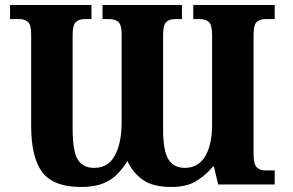

<svg xmlns="http://www.w3.org/2000/svg" viewBox="-20 -734 1164 764"><path d="M302 10Q193 10 148.5 -48.5Q104 -107 104 -233V-598Q104 -635 91.5 -646.5Q79 -658 57 -658H20V-714H344V-658H316Q294 -658 281.5 -646Q269 -634 269 -594V-224Q269 -132 289.5 -99Q310 -66 355 -66Q411 -66 437.5 -116Q464 -166 464 -247V-598Q464 -635 451 -646.5Q438 -658 416 -658H388V-714H704V-658H676Q653 -658 641 -646Q629 -634 629 -594V-220Q629 -133 650.5 -99.5Q672 -66 715 -66Q769 -66 796.5 -112Q824 -158 824 -239V-594Q824 -634 811.5 -646Q799 -658 776 -658H749V-714H1073V-658H1036Q1013 -658 1001 -646Q989 -634 989 -594V-121Q989 -81 1001.5 -68.5Q1014 -56 1034 -56H1073V0H848L831 -72H828Q799 -37 761 -13.5Q723 10 662 10Q589 10 549 -18Q509 -46 487 -93Q470 -66 448 -42.5Q426 -19 391 -4.5Q356 10 302 10Z"/></svg>

Font: Noto Serif SemiCondensed ExtraBold
Style: Regular
Weight: 800
Width: 4
Designer: Monotype Design Team
Foundry: Monotype Imaging Inc.
Version: Version 2.015